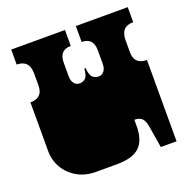

<svg xmlns="http://www.w3.org/2000/svg" viewBox="-129 -837 940 963"><g transform="rotate(-20 341.5 -355.0)"><path d="M221 6Q151 6 100.5 -33.5Q50 -73 36 -135Q35 -140 34 -146Q33 -152 32.5 -158.5Q32 -165 32 -171V-172Q32 -179 32 -180.5Q32 -182 32 -187.5Q32 -193 32 -209V-260Q32 -277 32 -281.5Q32 -286 32 -288Q32 -290 32 -296V-297Q32 -304 32 -305.5Q32 -307 32 -312.5Q32 -318 32 -334V-434Q99 -434 99 -500V-564Q99 -636 32 -636V-716H319V-631Q257 -631 257 -564V-492Q257 -468 268 -453.5Q279 -439 298 -439Q314 -439 327.5 -450Q341 -461 344 -501H351Q354 -461 368 -450Q382 -439 398 -439Q417 -439 428 -453.5Q439 -468 439 -492V-564Q439 -631 377 -631V-716H654V-636Q587 -636 587 -564V-500Q587 -434 654 -434V-334Q654 -318 654 -312.5Q654 -307 654 -305.5Q654 -304 654 -297V-296Q654 -290 654 -288Q654 -286 654 -281.5Q654 -277 654 -260V0H570L551 -115Q546 -147 532.5 -160.5Q519 -174 492 -174V-141Q492 -64 454.5 -29Q417 6 333 6Z"/></g></svg>

Font: Danfo
Style: Regular
Weight: 400
Designer: Seyi Olusanya, David Udoh, Eyiyemi Adegbite, Mirko Velimirović
Version: Version 1.000